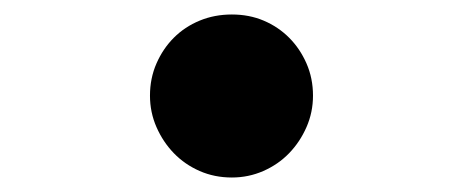

<svg xmlns="http://www.w3.org/2000/svg" viewBox="-20 -235 640 265"><path d="M187 -103Q187 -127 196 -147.5Q205 -168 220 -183Q235 -198 255.5 -206.5Q276 -215 300 -215Q324 -215 344 -206.5Q364 -198 379 -183Q394 -168 403 -147.5Q412 -127 412 -103Q412 -80 403 -59.5Q394 -39 379 -23.5Q364 -8 343.5 1Q323 10 300 10Q276 10 255.5 1Q235 -8 220 -23.5Q205 -39 196 -59.5Q187 -80 187 -103Z"/></svg>

Font: Maple Mono ExtraBold
Style: Regular
Weight: 800
Monospace: yes
Designer: subframe7536
Version: Version 7.000